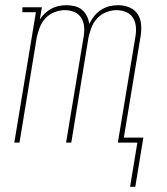

<svg xmlns="http://www.w3.org/2000/svg" viewBox="-20 -548 640 738"><path d="M480 170 508 0H433L501 -410Q504 -429 502 -447.5Q500 -466 490.5 -480.5Q481 -495 464 -502Q447 -509 428 -509Q408 -509 388 -501Q368 -493 353.5 -477.5Q339 -462 331.5 -442Q324 -422 320 -403L254 0H234L302 -410Q305 -429 303 -447.5Q301 -466 291.5 -480.5Q282 -495 265 -502Q248 -509 229 -509Q209 -509 189 -501Q169 -493 154.5 -477.5Q140 -462 132.5 -442Q125 -422 121 -403L55 0H35L118 -501H66V-520H141L133 -473Q141 -486 153 -497Q165 -508 178 -515Q191 -522 206 -525Q221 -528 235 -528Q252 -528 268 -524Q284 -520 295.5 -510Q307 -500 314 -486Q321 -472 323 -456Q331 -472 342 -486Q353 -500 368.5 -510Q384 -520 400.5 -524Q417 -528 434 -528Q457 -528 477.5 -519.5Q498 -511 509.5 -493Q521 -475 522.5 -452Q524 -429 520 -406L456 -19H531L500 170Z"/></svg>

Font: Iosevka HT Thin Extended
Style: Italic
Weight: 100
Width: 7
Italic angle: -9°
Monospace: yes
Designer: Belleve Invis
Foundry: Belleve Invis
Version: Version 32.3.0; ttfautohint (v1.8.4)